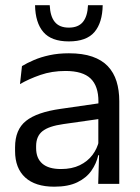

<svg xmlns="http://www.w3.org/2000/svg" viewBox="-20 -703 534 734"><path d="M355.4 0 359 -118.6 355.9 -131.1V-286.5L356.3 -314.9Q356.3 -374.3 326.2 -403Q296 -431.7 230.4 -431.7Q178.2 -431.7 134.4 -416.5Q90.6 -401.3 56.4 -381.5L64 -450.4Q83.1 -462 109.4 -473.3Q135.7 -484.7 169.3 -492Q202.9 -499.3 243.3 -499.3Q295.8 -499.3 332.6 -486.6Q369.4 -473.9 392.2 -449.9Q415 -425.8 425.5 -392Q436 -358.1 436 -316.2V0ZM187.4 10.7Q114.9 10.7 76.3 -24.6Q37.6 -60 37.6 -125.7V-140Q37.6 -207.4 79.3 -240.7Q121 -274.1 212.2 -286.9L366.5 -309.2L370.9 -249.8L222 -228.6Q166.2 -220.7 142.2 -201.4Q118.1 -182 118.1 -144.5V-136.6Q118.1 -97.9 141.9 -77.4Q165.7 -56.8 213.1 -56.8Q254.9 -56.8 284.9 -71.4Q314.9 -86 333.4 -110.5Q352 -135.1 358.5 -165.2L371.2 -109.8H355.7Q348.6 -77.8 329.3 -50.3Q310.1 -22.8 275.5 -6.1Q240.9 10.7 187.4 10.7ZM243 -544.7Q176.5 -544.7 145.8 -580.4Q115.1 -616.2 114 -683.1H170.1Q171.9 -640.7 189.5 -619.1Q207.2 -597.4 243 -597.4Q279 -597.4 296.8 -618.9Q314.6 -640.3 316.4 -683.1H372.6Q371.5 -616.2 341 -580.4Q310.4 -544.7 243 -544.7Z"/></svg>

Font: Anek Latin Medium
Style: Regular
Weight: 500
Designer: Yesha Goshar
Foundry: Ek Type
Version: Version 1.003